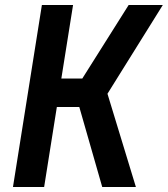

<svg xmlns="http://www.w3.org/2000/svg" viewBox="-20 -750 673 770"><path d="M32 0H157L208 -321H298L390 0H525L411 -374L633 -730H496L310 -435H226L273 -730H148Z"/></svg>

Font: JetBrains Mono
Style: Bold Italic
Weight: 558
Italic angle: -9°
Monospace: yes
Designer: Philipp Nurullin, Konstantin Bulenkov
Foundry: JetBrains
Version: Version 2.305